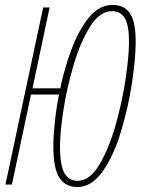

<svg xmlns="http://www.w3.org/2000/svg" viewBox="-20 -744 579 774"><path d="M292 10Q350 10 394.5 -54Q439 -118 468 -214.5Q497 -311 512 -409.5Q527 -508 527 -577Q527 -655 504.5 -689.5Q482 -724 434 -724Q380 -724 339 -674Q298 -624 269 -547Q240 -470 223 -388H111L180 -714H154L2 0H28L105 -363H218Q206 -302 200.5 -247.5Q195 -193 195 -156Q195 -65 219.5 -27.5Q244 10 292 10ZM292 -15Q258 -15 240 -45.5Q222 -76 222 -156Q222 -212 236 -302Q250 -392 277 -483Q304 -574 343 -636.5Q382 -699 432 -699Q466 -699 483 -671Q500 -643 500 -576Q500 -517 486 -423.5Q472 -330 445 -236Q418 -142 379.5 -78.5Q341 -15 292 -15Z"/></svg>

Font: Noto Sans Display Condensed Thin
Style: Italic
Weight: 250
Width: 3
Italic angle: -12°
Designer: Monotype Design Team
Foundry: Monotype Imaging Inc.
Version: Version 1.900